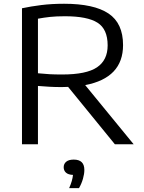

<svg xmlns="http://www.w3.org/2000/svg" viewBox="-20 -768 766 1022"><path d="M97 0V-724Q143.5 -734 199.2 -741Q255 -748 321 -748Q480 -748 557.5 -696.2Q635 -644.5 635 -528Q635 -353.5 433.5 -315L691.5 0H591.5L342.5 -305.5Q326 -304.5 308.5 -304.5Q272.5 -304.5 243.5 -306.2Q214.5 -308 182 -310.5V0ZM311.5 -371.5Q440 -371.5 496.5 -409.8Q553 -448 553 -526.5Q553 -613 499 -647.2Q445 -681.5 325.5 -681.5Q279.5 -681.5 247 -678Q214.5 -674.5 182 -668.5V-378Q217 -374.5 244 -373Q271 -371.5 311.5 -371.5ZM348 233.5Q357.5 212 362.2 195.2Q367 178.5 368.5 163Q343.5 162 331.2 151Q319 140 319 122Q319 104 332.5 92.8Q346 81.5 372.5 81.5Q429 81.5 429 136.5Q429 158 421.5 184Q414 210 400.5 233.5Z"/></svg>

Font: Encode Sans Expanded Expanded
Style: Regular
Weight: 400
Width: 7
Designer: Multiple Designers
Foundry: Impallari Type
Version: Version 3.000; ttfautohint (v1.8.3) -l 8 -r 50 -G 200 -x 14 